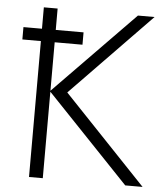

<svg xmlns="http://www.w3.org/2000/svg" viewBox="-52 -760 684 805"><g transform="rotate(5 290.5 -357.0)"><path d="M22 -572V-624H100V-714H158V-624H275V-572H158V-368L496 -714H566L229 -367L578 0H505L158 -364V0H100V-572Z"/></g></svg>

Font: BC Sans Light
Style: Regular
Weight: 300
Designer: Monotype Design Team
Foundry: Monotype Imaging Inc.
Version: Version 2.000;GOOG;noto-source:20170915:90ef993387c0